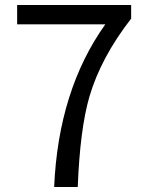

<svg xmlns="http://www.w3.org/2000/svg" viewBox="-20 -753 595 773"><path d="M198 0Q215 -390 404 -655H49V-733H508V-678Q386 -521 340 -364Q302 -233 293 0Z"/></svg>

Font: 思源黑体R
Style: Regular
Weight: 400
Designer: Ryoko NISHIZUKA  (kana & ideographs); Paul D. Hunt (Latin, Greek & Cyrillic); Wenlong ZHANG  (bopomofo); Sandoll Communi
Foundry: Adobe Systems Incorporated
Version: Version 1.00 June 24, 2014, initial release